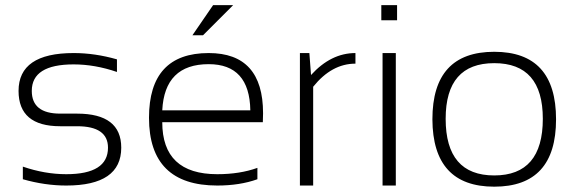

<svg xmlns="http://www.w3.org/2000/svg" viewBox="-20 -718 2226 743"><path d="M68.4 -24.4V-73.2Q153.8 -43.9 236.3 -43.9Q397.9 -43.9 397.9 -146.5Q397.9 -229.5 278.3 -229.5H212.9Q51.8 -229.5 51.8 -366.2Q51.8 -512.7 265.1 -512.7Q347.2 -512.7 432.6 -488.3V-439.5Q347.2 -468.8 265.1 -468.8Q103 -468.8 103 -366.2Q103 -278.3 212.9 -278.3H278.3Q449.2 -278.3 449.2 -146.5Q449.2 0 236.3 0Q153.8 0 68.4 -24.4Z M787.6 -512.7Q998 -512.7 998 -279.8Q998 -263.2 997.1 -245.1H607.9Q607.9 -43.9 820.8 -43.9Q908.2 -43.9 976.1 -68.4V-24.4Q908.2 0 820.8 0Q556.6 0 556.6 -262.2Q556.6 -512.7 787.6 -512.7ZM607.9 -291H948.7Q945.8 -469.7 787.6 -469.7Q616.7 -469.7 607.9 -291ZM804.7 -698.2H882.3L765.6 -581.5H724.6Z M1140.6 0V-512.7H1177.2L1183.6 -427.7Q1260.7 -512.7 1355.5 -512.7V-471.7Q1263.7 -471.7 1191.9 -382.3V0Z M1516.6 -698.2V-639.6H1455.6V-698.2ZM1511.7 -512.7V0H1460.4V-512.7Z M1892.6 -39.1Q2080.6 -39.1 2080.6 -258.3Q2080.6 -473.6 1892.6 -473.6Q1704.6 -473.6 1704.6 -258.3Q1704.6 -39.1 1892.6 -39.1ZM1653.3 -256.3Q1653.3 -517.6 1892.6 -517.6Q2131.8 -517.6 2131.8 -256.3Q2131.8 4.4 1892.6 4.4Q1654.3 4.4 1653.3 -256.3Z"/></svg>

Font: Voltera Light
Style: Light
Weight: 300
Designer: Bernd Montag
Version: Version 1.301